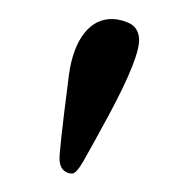

<svg xmlns="http://www.w3.org/2000/svg" viewBox="-31 -593 281 287"><g transform="rotate(-5 109.5 -449.5)"><path d="M141.1 -562Q155.3 -562 169.7 -554.4Q184.1 -546.9 184.1 -529.8Q184.1 -502.9 128.9 -418.9Q94.7 -367.2 84 -352.1Q73.2 -336.9 67.1 -336.9Q61 -336.9 55.4 -342Q49.8 -347.2 49.8 -358.2Q49.8 -369.1 73.2 -476.1Q81.1 -517.1 99.1 -539.6Q117.2 -562 141.1 -562Z"/></g></svg>

Font: Linux Libertine Display
Style: Regular
Weight: 400
Designer: Philipp H. Poll
Foundry: Philipp H. Poll
Version: Version 5.0.9